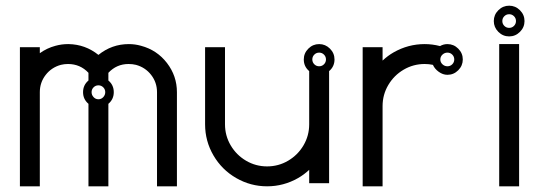

<svg xmlns="http://www.w3.org/2000/svg" viewBox="-20 -655 1923 675"><path d="M221 -500Q220 -500 219 -500Q197 -500 175 -494Q145 -486 120 -468V-489H50V0H120V-331Q120 -365 140.5 -391.5Q161 -418 194 -427Q206 -430 219 -430Q262 -430 291 -399V-372Q272 -356 272 -331Q272 -306 291 -290V0H361V-290Q380 -306 380 -331Q380 -356 361 -372V-399Q390 -430 432 -430Q446 -430 458 -427Q491 -418 511.5 -391.5Q532 -365 532 -331V0H602V-331Q602 -388 567 -433.5Q532 -479 476 -494Q455 -500 433 -500Q373 -500 326 -462Q280 -499 221 -500ZM343 -313.5Q336 -306 326 -306Q316 -306 309 -313.5Q302 -321 302 -331Q302 -341 309 -348Q316 -355 326 -355Q336 -355 343 -348Q350 -341 350 -331Q350 -321 343 -313.5Z M1048 -446Q1048 -421 1067 -405Q1067 -405 1067 -218Q1067 -178 1047 -144Q1027 -110 993 -90Q959 -70 919 -70Q879 -70 845 -90Q811 -110 791 -144Q771 -178 771 -218V-489H701V-218Q701 -159 730.5 -108.5Q760 -58 810.5 -29Q861 0 919 0Q977 0 1028 -29Q1049 -41 1067 -58V-11H1137V-405Q1156 -421 1156 -446Q1156 -468 1140 -484Q1124 -500 1102 -500Q1080 -500 1064 -484Q1048 -468 1048 -446ZM1085 -463Q1092 -470 1102 -470Q1112 -470 1119 -463Q1126 -456 1126 -446Q1126 -436 1119 -429Q1112 -422 1102 -422Q1092 -422 1085 -429Q1078 -436 1078 -446Q1078 -456 1085 -463Z M1553 -500Q1539 -500 1527 -493Q1500 -500 1473 -500Q1415 -500 1364 -471Q1343 -459 1325 -442V-489H1255V-282V0H1325V-282Q1325 -322 1345 -356Q1365 -390 1399 -410Q1433 -430 1473 -430Q1488 -430 1502 -427Q1508 -413 1522.5 -402.5Q1537 -392 1553 -392Q1575 -392 1591 -408Q1607 -424 1607 -446Q1607 -468 1591 -484Q1575 -500 1553 -500ZM1535.5 -463Q1543 -470 1553 -470Q1563 -470 1570 -463Q1577 -456 1577 -446Q1577 -436 1570 -429Q1563 -422 1553 -422Q1543 -422 1535.5 -429Q1528 -436 1528 -446Q1528 -456 1535.5 -463Z M1808 -543Q1824 -559 1824 -581Q1824 -603 1808 -619Q1792 -635 1770 -635Q1748 -635 1732 -619Q1716 -603 1716 -581Q1716 -559 1732 -543Q1748 -527 1770 -527Q1792 -527 1808 -543ZM1753 -598Q1760 -605 1770 -605Q1780 -605 1787 -598Q1794 -591 1794 -581Q1794 -571 1787 -564Q1780 -557 1770 -557Q1760 -557 1753 -564Q1746 -571 1746 -581Q1746 -591 1753 -598ZM1735 -500V0H1805V-500Z"/></svg>

Font: Sakbunderan
Style: Regular
Weight: 400
Version: Version 1.00